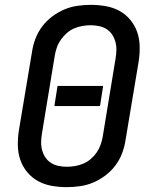

<svg xmlns="http://www.w3.org/2000/svg" viewBox="-20 -763 640 791"><path d="M255 8Q223 8 192.5 2.5Q162 -3 136.5 -17Q111 -31 92 -54Q73 -77 63.5 -105Q54 -133 53.5 -164.5Q53 -196 58 -227L112 -550Q116 -577 126 -603.5Q136 -630 153.5 -653.5Q171 -677 195 -695Q219 -713 245 -724Q271 -735 299 -739Q327 -743 354 -743Q386 -743 416.5 -737.5Q447 -732 472.5 -718Q498 -704 517 -681Q536 -658 545.5 -630Q555 -602 555.5 -570.5Q556 -539 551 -508L497 -185Q493 -158 483 -131.5Q473 -105 455.5 -81.5Q438 -58 414 -40Q390 -22 364 -11Q338 0 310 4Q282 8 255 8ZM256 -76Q272 -76 289.5 -79Q307 -82 323.5 -89Q340 -96 354 -108Q368 -120 378 -134.5Q388 -149 394 -165.5Q400 -182 403 -199L456 -521Q459 -539 459.5 -556.5Q460 -574 455.5 -590.5Q451 -607 442 -620.5Q433 -634 419 -643Q405 -652 388 -655.5Q371 -659 353 -659Q337 -659 319.5 -656Q302 -653 285.5 -646Q269 -639 255.5 -627Q242 -615 231.5 -600.5Q221 -586 215 -569.5Q209 -553 206 -536L153 -214Q150 -196 149.5 -178.5Q149 -161 153.5 -144.5Q158 -128 167 -114.5Q176 -101 190 -92Q204 -83 221 -79.5Q238 -76 256 -76ZM204 -326 217 -409H405L392 -326Z"/></svg>

Font: Iosevka Custom Medium Oblique
Style: Regular
Weight: 500
Italic angle: -9°
Designer: Belleve Invis
Foundry: Belleve Invis
Version: Version 27.0.1